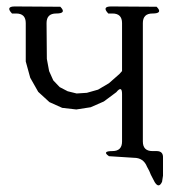

<svg xmlns="http://www.w3.org/2000/svg" viewBox="-20 -506 540 586"><path d="M312.5 -29.3Q290 -44.9 323.2 -44.9Q352.5 -44.9 352.5 -74.2V-218.8Q352.5 -246.1 335 -224.6L296.9 -196.3L256.8 -178.7L212.9 -171.9L169.9 -176.8L130.9 -194.3L96.7 -225.6L72.3 -268.6L58.6 -318.4V-435.5Q58.6 -464.8 29.3 -464.8H16.6Q-3.9 -486.3 25.4 -486.3L164.1 -485.4Q184.6 -464.8 151.4 -464.8Q122.1 -464.8 122.1 -435.5L123 -326.2L129.9 -289.1L142.6 -260.7L162.1 -240.2L186.5 -227.5L213.9 -220.7L245.1 -222.7L279.3 -232.4L312.5 -252L344.7 -280.3L352.5 -289.1V-435.5Q352.5 -464.8 323.2 -464.8H310.5Q290 -486.3 319.3 -486.3L458 -485.4Q478.5 -464.8 445.3 -464.8Q416 -464.8 416 -435.5V-74.2Q416 -44.9 445.3 -44.9H458Q478.5 -44.9 477.5 -24.4V18.6V30.3L474.6 48.8Q464.8 70.3 452.1 49.8L440.4 27.3L435.5 15.6L428.7 2.9Q418 -24.4 388.7 -24.4Z"/></svg>

Font: B2 Hana
Style: Regular
Weight: 500
Version: 2020-08-05; (max)